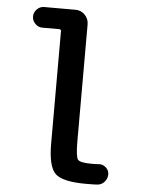

<svg xmlns="http://www.w3.org/2000/svg" viewBox="-53 -772 606 824"><g transform="rotate(5 250.0 -360.0)"><path d="M103.5 -641.6Q85.9 -641.6 72.8 -654.8Q59.6 -668 59.6 -686Q59.6 -704.1 72.8 -717.3Q85.9 -730.5 103.5 -730.5H239.3Q262.7 -730.5 279.3 -713.4Q295.9 -696.3 295.9 -672.9V-169.9Q295.9 -102.5 305.7 -90.3Q315.4 -78.1 365.2 -78.1Q383.8 -78.1 394.5 -79.1Q412.1 -81.1 426.3 -68.8Q440.4 -56.6 440.4 -39.1Q440.4 -20.5 427.7 -6.3Q415 7.8 396.5 8.8Q381.8 9.8 347.7 9.8Q247.1 9.8 215.8 -20.5Q184.6 -50.8 184.6 -150.4V-633.8Q184.6 -641.6 175.8 -641.6Z"/></g></svg>

Font: Rounded Mgen+ 2m medium
Style: Regular
Weight: 500
Designer: [Source Han Sans]
Ryoko NISHIZUKA  (kana & ideographs); Paul D. Hunt (Latin, Greek & Cyrillic); Wenlong ZHANG  (bopomofo
Version: Version 1.059.20150602